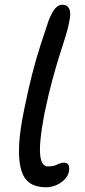

<svg xmlns="http://www.w3.org/2000/svg" viewBox="-20 -780 358 811"><path d="M173 11Q150 11 128 4Q106 -3 90 -21.5Q74 -40 66 -76.5Q58 -113 61 -171.5Q64 -230 82 -317Q99 -401 115.5 -465.5Q132 -530 149.5 -584.5Q167 -639 185 -692Q200 -730 213.5 -745Q227 -760 244 -760Q264 -760 272.5 -742.5Q281 -725 272 -686Q267 -658 256.5 -625Q246 -592 232 -548Q218 -504 201.5 -443.5Q185 -383 167 -297Q155 -232 151 -190Q147 -148 150 -123Q153 -98 161.5 -87.5Q170 -77 182 -77Q201 -77 212 -81Q223 -85 231 -89Q239 -93 249 -93Q266 -93 270 -82Q274 -71 271 -55Q267 -36 252.5 -21.5Q238 -7 217.5 2Q197 11 173 11Z"/></svg>

Font: Shantell Sans
Style: Italic
Weight: 400
Italic angle: -11°
Designer: Stephen Nixon, Anya Danilova, Shantell Martin
Foundry: Arrow Type
Version: Version 1.011;[c5ecc13dd]